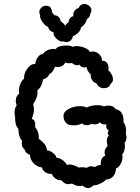

<svg xmlns="http://www.w3.org/2000/svg" viewBox="-20 -942 703 962"><path d="M612 -287Q612 -281 610 -273Q614 -261 614 -254Q614 -237 604 -227Q606 -219 606 -211Q606 -199 602.5 -187Q599 -175 592 -168Q594 -160 594 -155Q594 -138 584.5 -120.5Q575 -103 561 -98Q561 -75 547.5 -59Q534 -43 510 -42Q504 -32 482.5 -22Q461 -12 449 -14Q436 0 422 0Q407 0 393 -12Q390 -10 380 -10Q362 -10 347 -19Q342 -23 332 -21Q329 -19 322 -19Q304 -19 287 -39Q269 -38 255.5 -49.5Q242 -61 240 -71Q223 -69 208.5 -78Q194 -87 190 -103Q166 -106 148.5 -124Q131 -142 130 -166Q120 -169 112 -177Q104 -185 104 -192Q89 -204 89 -222Q89 -231 91 -236Q81 -246 76.5 -263Q72 -280 72 -297Q63 -305 59 -321Q55 -337 56 -354Q53 -365 53 -377Q53 -401 64 -415Q59 -423 59 -437Q59 -449 64 -459Q69 -469 76 -471Q75 -476 75 -487Q75 -506 82.5 -523Q90 -540 101 -548Q99 -562 106 -579Q113 -596 126.5 -609Q140 -622 157 -622Q158 -640 169.5 -655.5Q181 -671 196 -672Q202 -683 217 -690Q232 -697 248 -697Q256 -697 260 -696Q264 -705 279 -709.5Q294 -714 312 -714Q337 -714 343 -707Q350 -711 363 -711Q383 -711 404.5 -702.5Q426 -694 430 -682Q440 -684 444 -684Q463 -684 476.5 -671Q490 -658 492 -637Q507 -639 515.5 -627.5Q524 -616 524 -601Q524 -593 522 -590Q532 -583 539 -570Q546 -557 546 -545Q546 -530 534 -522Q531 -511 522 -505.5Q513 -500 501 -500Q488 -500 478 -506.5Q468 -513 464 -524Q450 -528 441.5 -541Q433 -554 435 -569Q427 -576 420.5 -586.5Q414 -597 414 -606Q406 -604 403 -604Q394 -604 387.5 -608Q381 -612 379 -618Q373 -615 367 -615Q354 -615 341 -626L324 -625Q316 -625 307 -629Q302 -618 292 -612Q282 -606 270 -606Q261 -606 256 -608Q249 -592 242.5 -583Q236 -574 227 -571Q222 -553 196 -544Q191 -523 186 -512Q181 -501 167 -489Q168 -486 168 -478Q168 -464 161.5 -448Q155 -432 146 -421Q150 -409 150 -393Q150 -371 139 -347Q151 -341 154 -333.5Q157 -326 156.5 -317Q156 -308 156 -304Q167 -293 171.5 -275.5Q176 -258 174 -247Q195 -231 203.5 -220Q212 -209 216 -188Q227 -190 245 -176Q263 -162 262 -152Q277 -151 292.5 -140.5Q308 -130 316 -115Q321 -118 328 -118Q338 -118 352 -113Q366 -108 375 -102Q379 -104 390 -104Q407 -104 414 -101Q425 -109 438 -109Q444 -109 454 -105Q473 -116 485 -115Q483 -154 508 -162Q504 -169 504 -178Q504 -197 519 -210Q515 -230 515 -238Q515 -253 526 -263Q520 -269 520 -275Q520 -283 526 -287Q512 -295 512 -311Q512 -317 513 -320Q505 -318 503 -318Q494 -318 479 -329Q473 -319 453 -319Q443 -319 437 -322Q430 -315 416 -315Q398 -315 390 -324Q376 -314 352 -314L334 -315Q319 -316 308.5 -329.5Q298 -343 298 -360Q298 -382 323.5 -396Q349 -410 380 -410Q403 -410 414 -403Q422 -408 437.5 -411.5Q453 -415 469 -415Q487 -415 501 -409Q512 -413 524 -413Q548 -413 560 -395Q601 -387 599 -330Q612 -311 612 -287ZM187 -842Q179 -853 181 -867Q177 -872 177 -881Q177 -892 185.5 -902Q194 -912 207 -913Q226 -914 232.5 -905Q239 -896 243 -875Q250 -872 251 -866Q264 -866 273.5 -857Q283 -848 284 -835Q290 -832 297.5 -825Q305 -818 307 -812Q311 -823 324 -831Q324 -842 331 -850.5Q338 -859 348 -861Q345 -874 352.5 -886Q360 -898 374 -902Q382 -922 402 -922Q416 -922 427 -912.5Q438 -903 438 -890Q438 -881 432 -872Q430 -854 415 -846Q414 -836 405 -823Q396 -810 386 -806Q384 -779 345 -760Q343 -749 334.5 -740Q326 -731 314 -731Q308 -731 300 -734Q282 -731 264 -747Q246 -763 248 -781Q239 -782 231.5 -788.5Q224 -795 221 -807Q211 -810 199.5 -823Q188 -836 187 -842Z"/></svg>

Font: Pangolin
Style: Regular
Weight: 400
Designer: Kevin Burke
Foundry: Google, Inc.
Version: Version 1.101